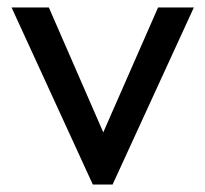

<svg xmlns="http://www.w3.org/2000/svg" viewBox="-20 -495 551 515"><path d="M229 0H282L500 -475H404L257 -140L111 -475H11Z"/></svg>

Font: Outfit
Style: Regular
Weight: 400
Designer: Rodrigo Fuenzalida
Foundry: fragTYPE
Version: Version 1.100;gftools[0.9.27]